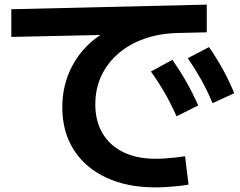

<svg xmlns="http://www.w3.org/2000/svg" viewBox="-20 -762 1040 832"><path d="M653 50Q531 50 440 7.5Q349 -35 299.5 -113Q250 -191 250 -297Q250 -376 278 -444Q306 -512 357.5 -563.5Q409 -615 479 -643L491 -612L29 -602V-722L876 -742V-622L749 -619Q672 -617 607 -594.5Q542 -572 494 -531Q446 -490 419.5 -434Q393 -378 393 -310Q393 -237 424.5 -184Q456 -131 514.5 -102.5Q573 -74 655 -74Q673 -74 695.5 -75.5Q718 -77 741 -79.5Q764 -82 782 -85L797 38Q775 42 749.5 44.5Q724 47 699 48.5Q674 50 653 50ZM745 -258Q722 -310 695.5 -356.5Q669 -403 634 -452L727 -503Q761 -454 788 -406.5Q815 -359 839 -305ZM901 -315Q879 -368 853 -414.5Q827 -461 794 -510L886 -558Q920 -508 946.5 -460Q973 -412 995 -358Z"/></svg>

Font: M PLUS 1 Code
Style: Regular
Weight: 400
Designer: Coji Morishita
Foundry: UNDERFOREST DESIGN
Version: Version 1.005